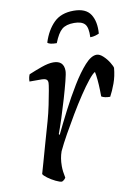

<svg xmlns="http://www.w3.org/2000/svg" viewBox="-81 -753 577 807"><g transform="rotate(-10 208.0 -349.5)"><path d="M118 0Q109 0 91.5 -8.5Q74 -17 59 -28Q44 -39 41 -46Q45 -59 54 -91.5Q63 -124 75.5 -168Q88 -212 102 -261Q111 -293 118 -327Q125 -361 129.5 -386.5Q134 -412 134 -419Q134 -430 127 -434Q120 -438 109 -438H56Q56 -455 62 -468Q88 -479 117.5 -489.5Q147 -500 168 -500Q213 -500 213 -456Q213 -445 205 -413.5Q197 -382 185 -341Q173 -300 160.5 -261.5Q148 -223 139 -199L142 -195Q163 -239 190 -291.5Q217 -344 246 -391.5Q275 -439 302.5 -469.5Q330 -500 353 -500Q366 -500 380.5 -486.5Q395 -473 405 -456.5Q415 -440 416 -433Q413 -398 402 -368Q391 -338 379 -316Q355 -316 342 -324Q342 -332 341.5 -352.5Q341 -373 339 -395Q337 -417 334 -430Q324 -425 305.5 -402Q287 -379 264 -344.5Q241 -310 217.5 -270.5Q194 -231 173 -193.5Q152 -156 138 -126Q133 -112 130.5 -97Q128 -82 128 -64Q128 -42 134 -14Q132 -11 129 -7.5Q126 -4 118 0ZM197 -577Q166 -577 158 -586Q174 -637 205 -668Q236 -699 290 -699Q342 -699 362 -668Q382 -637 378 -586Q372 -583 362 -580Q352 -577 340 -577Q342 -619 328.5 -633.5Q315 -648 283 -648Q249 -648 231 -633Q213 -618 197 -577Z"/></g></svg>

Font: Texturina Extralight
Style: Italic
Weight: 200
Italic angle: -11°
Designer: Guillermo Torres Carreño
Foundry: Omnibus-Type
Version: Version 1.002; ttfautohint (v1.8.3)